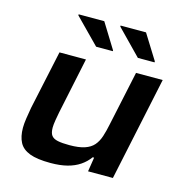

<svg xmlns="http://www.w3.org/2000/svg" viewBox="-106 -805 869 911"><g transform="rotate(15 328.5 -350.0)"><path d="M222 8Q156 8 119.5 -6Q83 -20 68 -48.5Q53 -77 53 -120Q53 -140 57 -166.5Q61 -193 66 -221L128 -510H258L200 -234Q197 -220 193 -195.5Q189 -171 189 -158Q189 -131 198.5 -118.5Q208 -106 229.5 -101.5Q251 -97 287 -97Q333 -97 361.5 -106.5Q390 -116 406 -134.5Q422 -153 431 -180.5Q440 -208 447 -243L504 -510H635L527 0H405L416 -70H409Q391 -45 365 -27.5Q339 -10 304 -1Q269 8 222 8ZM289 -581 169 -703V-708H295L371 -585V-581ZM494 -581 375 -703V-708H500L576 -586V-581Z"/></g></svg>

Font: Saira Expanded SemiBold
Style: Italic
Weight: 600
Width: 7
Italic angle: -12°
Designer: Hector Gatti with collaboration of the Omnibus-Type team
Foundry: Omnibus-Type
Version: Version 1.101